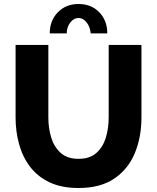

<svg xmlns="http://www.w3.org/2000/svg" viewBox="-20 -935 787 961"><path d="M373 6Q288 6 228 -22.5Q168 -51 130.5 -100.5Q93 -150 75.5 -213.5Q58 -277 58 -347V-710H222V-347Q222 -293 236.5 -246Q251 -199 284 -169.5Q317 -140 373 -140Q430 -140 463 -170Q496 -200 510 -247Q524 -294 524 -347V-710H688V-347Q688 -249 655 -169Q622 -89 552.5 -41.5Q483 6 373 6ZM373 -845Q349 -845 331.5 -822Q314 -799 314 -768H229Q229 -832 269.5 -873.5Q310 -915 373 -915Q437 -915 477 -873.5Q517 -832 517 -768H434Q431 -801 413.5 -823Q396 -845 373 -845Z"/></svg>

Font: Raleway ExtraBold
Style: Regular
Weight: 800
Designer: Matt McInerney, Pablo Impallari, Rodrigo Fuenzalida
Foundry: Matt McInerney, Pablo Impallari, Rodrigo Fuenzalida
Version: Version 4.026